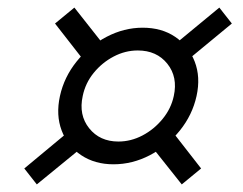

<svg xmlns="http://www.w3.org/2000/svg" viewBox="-20 -586 640 506"><path d="M279 -153Q230 -153 194 -177Q158 -201 142.5 -242Q127 -283 138 -333Q149 -383 182 -424Q215 -465 261 -489Q307 -513 356 -513Q406 -513 441.5 -489Q477 -465 493 -424Q509 -383 498 -333Q487 -283 454 -242Q421 -201 375 -177Q329 -153 279 -153ZM292 -213Q325 -213 355.5 -229Q386 -245 408.5 -272.5Q431 -300 438 -333Q449 -383 421 -418Q393 -453 343 -453Q310 -453 279.5 -437Q249 -421 227 -394Q205 -367 198 -333Q187 -283 215 -248Q243 -213 292 -213ZM210 -415 125 -524 176 -566 262 -457ZM422 -255 510 -142 459 -100 370 -212ZM426 -457 558 -566 591 -524 459 -415ZM214 -212 77 -100 44 -142 180 -255Z"/></svg>

Font: Epunda Sans Light
Style: Italic
Weight: 300
Italic angle: -12.0243°
Designer: Simon Atzbach
Foundry: typofactur
Version: Version 2.204